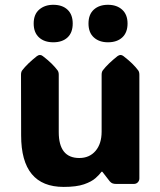

<svg xmlns="http://www.w3.org/2000/svg" viewBox="-20 -752 656 785"><path d="M240.2 12.2Q66.4 12.2 66.4 -198.2L65.9 -446.3Q65.9 -458 70.8 -464.4Q91.3 -491.2 130.9 -522.5Q137.7 -527.3 143.1 -527.3Q149.4 -527.3 155.3 -522.5Q176.3 -506.3 190.7 -492.2Q205.1 -478 215.3 -464.4Q220.2 -458 220.2 -446.3V-211.9Q220.2 -106 304.2 -106Q345.7 -106 370.6 -135Q395.5 -164.1 395.5 -213.9V-446.3Q395.5 -458 400.4 -464.4Q420.9 -491.2 460.4 -522.5Q467.3 -527.3 472.7 -527.3Q479 -527.3 484.9 -522.5Q505.9 -506.3 520.3 -492.2Q534.7 -478 544.9 -464.4Q549.8 -458 549.8 -446.3V-22.5Q549.8 -13.2 543.5 -6.6Q537.1 0 527.3 0H454.1Q446.3 0 440.2 -2.2Q434.1 -4.4 428.7 -10.7L398.4 -49.8H395Q387.2 -38.6 370.8 -23.9Q354.5 -9.3 323.5 1.5Q292.5 12.2 240.2 12.2ZM421.4 -579.1Q385.7 -579.1 363.8 -598.9Q341.8 -618.7 341.8 -655.8Q341.8 -692.9 363.5 -712.6Q385.3 -732.4 421.4 -732.4Q457.5 -732.4 479.5 -712.4Q501.5 -692.4 501.5 -655.8Q501.5 -619.1 480 -599.1Q458.5 -579.1 421.4 -579.1ZM197.8 -579.1Q161.1 -579.1 139.4 -599.1Q117.7 -619.1 117.7 -655.8Q117.7 -693.4 140.4 -712.9Q163.1 -732.4 197.8 -732.4Q234.9 -732.4 256.1 -712.4Q277.3 -692.4 277.3 -655.8Q277.3 -618.7 256.1 -598.9Q234.9 -579.1 197.8 -579.1Z"/></svg>

Font: ADLaM Display
Style: Regular
Weight: 400
Designer: Mark Jamra, Neil Patel, Concept: Andrew Footit
Foundry: Microsoft
Version: Version 2.000; ttfautohint (v1.8.4.7-5d5b);gftools[0.9.28]